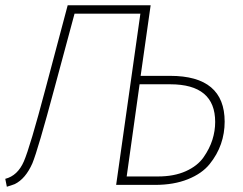

<svg xmlns="http://www.w3.org/2000/svg" viewBox="-22 -702 921 729"><path d="M624 -414Q831 -414 831 -240Q831 -196 817 -155.5Q803 -115 774 -79Q745 -43 691.5 -21.5Q638 0 567 0H419L511 -650H261L185 -368Q122 -133 101 -82Q75 -23 34 -3Q21 2 4 7L-2 -23Q45 -35 68.5 -89Q92 -143 151 -366L235 -682H550L512 -414ZM578 -32Q639 -32 683.5 -52Q728 -72 751 -105Q774 -138 784.5 -171.5Q795 -205 795 -239Q795 -382 624 -382H508L459 -32Z"/></svg>

Font: Fira Sans UltraLight
Style: Italic
Weight: 200
Italic angle: -8°
Designer: Carrois Corporate & Edenspiekermann AG
Foundry: Carrois Corporate GbR & Edenspiekermann AG
Version: Version 4.203;PS 004.203;hotconv 1.0.88;makeotf.lib2.5.64775